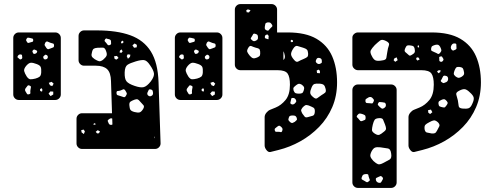

<svg xmlns="http://www.w3.org/2000/svg" viewBox="-20 -730 2396 941"><path d="M72 -240Q61 -240 53 -248Q45 -256 45 -267V-544Q45 -555 53 -563Q61 -571 72 -571H251Q262 -571 270 -563Q278 -555 278 -544V-267Q278 -256 270 -248Q262 -240 251 -240ZM127 -544Q121 -545 117.5 -545.5Q114 -546 111 -541Q107 -535 108 -532Q109 -529 113 -523Q116 -519 119.5 -519.5Q123 -520 128 -522Q134 -524 138.5 -525Q143 -526 143 -533Q143 -540 138.5 -541Q134 -542 127 -544ZM245 -507Q245 -515 240.5 -516.5Q236 -518 228 -520Q219 -523 213.5 -526Q208 -529 202 -521Q197 -512 199.5 -507Q202 -502 208 -494Q213 -488 217.5 -489Q222 -490 229 -493Q236 -496 240.5 -497.5Q245 -499 245 -507ZM152 -486Q146 -489 142 -484Q137 -480 140 -474Q142 -470 143.5 -467.5Q145 -465 150 -466Q160 -468 162 -476Q163 -481 160 -482Q157 -483 152 -486ZM89 -449Q88 -455 88 -458.5Q88 -462 83 -463Q72 -465 67 -455Q64 -450 67 -448Q70 -446 74 -442Q78 -437 84 -440Q90 -443 89 -449ZM209 -460Q204 -463 201.5 -461.5Q199 -460 195 -456Q190 -452 193 -445Q196 -438 203 -439Q212 -440 214 -447Q216 -456 209 -460ZM160 -416Q142 -423 131.5 -422.5Q121 -422 108 -407Q96 -392 98.5 -381.5Q101 -371 111 -355Q120 -342 129 -341.5Q138 -341 154 -345Q168 -349 174.5 -354.5Q181 -360 182 -375Q183 -393 179.5 -401.5Q176 -410 160 -416ZM233 -329 219 -324 225 -312 236 -308 243 -320ZM126 -310Q118 -314 115 -309.5Q112 -305 106 -298Q100 -290 105 -282Q110 -275 112 -270.5Q114 -266 122 -268Q130 -270 129 -275Q128 -280 129 -288Q130 -297 131.5 -302Q133 -307 126 -310ZM188 -290 184 -298 176 -293 177 -284 186 -281ZM241 -281 227 -282 218 -271 228 -259 241 -267Z M382 0Q371 0 363 -8Q355 -16 355 -27V-148Q355 -159 363 -167Q371 -175 382 -175H529L524 -333Q523 -374 505 -391Q487 -408 450 -408H392Q381 -408 373 -416Q365 -424 365 -435V-554Q365 -565 373 -573Q381 -581 392 -581H455Q553 -581 619 -557Q685 -533 719.5 -477.5Q754 -422 757 -327L767 -27Q767 -16 759 -8Q751 0 740 0ZM524 -528Q524 -535 514 -538Q507 -539 503 -541Q499 -543 495 -537Q491 -531 493.5 -527.5Q496 -524 501 -519Q505 -513 508 -510Q511 -507 518 -509Q525 -512 524.5 -516Q524 -520 524 -528ZM586 -524 581 -531 574 -526 573 -518H581ZM651 -510 640 -517 629 -508 637 -496 650 -498ZM499 -482Q494 -496 484.5 -496.5Q475 -497 459 -496Q446 -495 440 -491.5Q434 -488 431 -475Q427 -462 429.5 -455Q432 -448 444 -440Q457 -432 465 -430Q473 -428 485 -437Q498 -448 502 -456.5Q506 -465 499 -482ZM576 -488 568 -482 566 -473 575 -471 581 -478ZM619 -462 606 -464 601 -455 607 -442 617 -451ZM553 -456 539 -454 542 -441 551 -438 561 -446ZM715 -411Q700 -434 685.5 -435.5Q671 -437 645 -429Q618 -421 605 -412.5Q592 -404 591 -375Q590 -344 600 -331.5Q610 -319 640 -309Q669 -299 684.5 -303Q700 -307 719 -331Q737 -355 734.5 -371Q732 -387 715 -411ZM593 -288Q588 -294 583.5 -292Q579 -290 572 -287Q563 -284 557 -284Q551 -284 551 -275Q551 -265 556.5 -263.5Q562 -262 571 -259Q580 -256 586 -254Q592 -252 597 -260Q603 -269 601 -274Q599 -279 593 -288ZM718 -292Q711 -293 709 -289.5Q707 -286 704 -279Q699 -270 705 -263Q713 -255 722 -260Q731 -264 730 -275Q729 -283 727.5 -286.5Q726 -290 718 -292ZM667 -232Q660 -241 654.5 -243Q649 -245 638 -241Q625 -236 619 -231.5Q613 -227 614 -214Q615 -198 619.5 -191.5Q624 -185 639 -181Q655 -177 663.5 -179Q672 -181 681 -195Q689 -208 683 -214.5Q677 -221 667 -232ZM512 -127Q515 -118 524 -118Q529 -118 531 -120L530 -149Q523 -153 512 -144Q507 -140 508 -136.5Q509 -133 512 -127ZM446 -126 440 -125 438 -118 449 -120ZM396 -86 390 -95 378 -92 380 -81 391 -73ZM470 -86 459 -92 449 -84 456 -76 465 -77ZM737 -63V-52Q740 -54 738.5 -57.5Q737 -61 737 -63Z M864 -240Q853 -240 845 -248Q837 -256 837 -267V-544Q837 -555 845 -563Q853 -571 864 -571H1043Q1054 -571 1062 -563Q1070 -555 1070 -544V-267Q1070 -256 1062 -248Q1054 -240 1043 -240ZM919 -544Q913 -545 909.5 -545.5Q906 -546 903 -541Q899 -535 900 -532Q901 -529 905 -523Q908 -519 911.5 -519.5Q915 -520 920 -522Q926 -524 930.5 -525Q935 -526 935 -533Q935 -540 930.5 -541Q926 -542 919 -544ZM1037 -507Q1037 -515 1032.5 -516.5Q1028 -518 1020 -520Q1011 -523 1005.5 -526Q1000 -529 994 -521Q989 -512 991.5 -507Q994 -502 1000 -494Q1005 -488 1009.5 -489Q1014 -490 1021 -493Q1028 -496 1032.5 -497.5Q1037 -499 1037 -507ZM944 -486Q938 -489 934 -484Q929 -480 932 -474Q934 -470 935.5 -467.5Q937 -465 942 -466Q952 -468 954 -476Q955 -481 952 -482Q949 -483 944 -486ZM881 -449Q880 -455 880 -458.5Q880 -462 875 -463Q864 -465 859 -455Q856 -450 859 -448Q862 -446 866 -442Q870 -437 876 -440Q882 -443 881 -449ZM1001 -460Q996 -463 993.5 -461.5Q991 -460 987 -456Q982 -452 985 -445Q988 -438 995 -439Q1004 -440 1006 -447Q1008 -456 1001 -460ZM952 -416Q934 -423 923.5 -422.5Q913 -422 900 -407Q888 -392 890.5 -381.5Q893 -371 903 -355Q912 -342 921 -341.5Q930 -341 946 -345Q960 -349 966.5 -354.5Q973 -360 974 -375Q975 -393 971.5 -401.5Q968 -410 952 -416ZM1025 -329 1011 -324 1017 -312 1028 -308 1035 -320ZM918 -310Q910 -314 907 -309.5Q904 -305 898 -298Q892 -290 897 -282Q902 -275 904 -270.5Q906 -266 914 -268Q922 -270 921 -275Q920 -280 921 -288Q922 -297 923.5 -302Q925 -307 918 -310ZM980 -290 976 -298 968 -293 969 -284 978 -281ZM1033 -281 1019 -282 1010 -271 1020 -259 1033 -267Z M1305 15Q1295 17 1286 5.5Q1277 -6 1277 -17V-156Q1277 -167 1285.5 -177.5Q1294 -188 1304 -192L1331 -203Q1358 -214 1379.5 -240Q1401 -266 1401 -315Q1401 -353 1389.5 -369.5Q1378 -386 1340 -386H1158Q1147 -386 1139 -394Q1131 -402 1131 -413V-683Q1131 -694 1139 -702Q1147 -710 1158 -710H1311Q1322 -710 1330 -702Q1338 -694 1338 -683V-571H1390Q1478 -571 1531 -540Q1584 -509 1608 -454Q1632 -399 1632 -326Q1632 -260 1608.5 -205Q1585 -150 1544 -108Q1503 -66 1452 -37.5Q1401 -9 1345 5ZM1195 -684 1187 -680 1189 -670 1200 -669 1208 -680ZM1313 -609Q1308 -617 1304 -619Q1300 -621 1290 -620Q1282 -618 1280.5 -613Q1279 -608 1278 -600Q1277 -592 1278.5 -588Q1280 -584 1287 -581Q1294 -578 1296.5 -581.5Q1299 -585 1304 -590Q1309 -596 1313 -599Q1317 -602 1313 -609ZM1244 -552Q1243 -559 1239.5 -561Q1236 -563 1229 -565Q1223 -566 1221 -563Q1219 -560 1216 -554Q1213 -548 1210 -544.5Q1207 -541 1212 -536Q1218 -530 1222.5 -528.5Q1227 -527 1235 -531Q1242 -535 1243.5 -539Q1245 -543 1244 -552ZM1287 -540Q1294 -537 1296 -538V-546Q1296 -550 1297 -553Q1295 -557 1293 -559.5Q1291 -562 1286 -560Q1278 -558 1278 -548Q1278 -544 1280 -542.5Q1282 -541 1287 -540ZM1415 -533 1407 -535 1404 -528 1409 -523 1416 -525ZM1490 -469Q1489 -482 1484 -487Q1479 -492 1466 -496Q1448 -501 1438 -504.5Q1428 -508 1418 -493Q1406 -475 1406.5 -464Q1407 -453 1421 -437Q1432 -423 1441.5 -428.5Q1451 -434 1468 -441Q1480 -446 1485.5 -450.5Q1491 -455 1490 -469ZM1255 -478Q1254 -488 1249 -491Q1244 -494 1234 -496Q1221 -500 1212.5 -504Q1204 -508 1197 -496Q1189 -483 1192 -475.5Q1195 -468 1205 -456Q1214 -446 1221 -444.5Q1228 -443 1240 -448Q1252 -453 1254 -459Q1256 -465 1255 -478ZM1376 -457Q1373 -473 1369 -479V-436Q1378 -443 1376 -457ZM1545 -446Q1535 -448 1531 -440Q1528 -434 1527.5 -430.5Q1527 -427 1531 -422Q1540 -413 1550 -418Q1557 -421 1557.5 -424.5Q1558 -428 1557 -435Q1556 -444 1545 -446ZM1548 -383 1541 -389 1532 -384 1534 -372 1548 -371ZM1546 -320Q1530 -321 1521.5 -318.5Q1513 -316 1507 -301Q1500 -285 1500.5 -275Q1501 -265 1515 -254Q1527 -243 1535 -249Q1543 -255 1556 -264Q1568 -271 1573.5 -276Q1579 -281 1576 -294Q1573 -308 1567 -313.5Q1561 -319 1546 -320ZM1459 -315Q1450 -320 1445 -319.5Q1440 -319 1432 -313Q1423 -306 1419.5 -301.5Q1416 -297 1419 -286Q1423 -276 1428.5 -273.5Q1434 -271 1445 -271Q1456 -271 1461 -274Q1466 -277 1469 -288Q1472 -298 1470 -303Q1468 -308 1459 -315ZM1431 -239Q1426 -251 1414 -250Q1408 -250 1407.5 -246Q1407 -242 1405 -235Q1404 -230 1403 -226.5Q1402 -223 1407 -220Q1415 -215 1424 -222Q1429 -227 1431 -230Q1433 -233 1431 -239ZM1493 -213Q1482 -217 1476 -214Q1470 -211 1462 -202Q1455 -193 1456 -187.5Q1457 -182 1462 -173Q1469 -163 1473.5 -158Q1478 -153 1489 -156Q1505 -160 1513.5 -163Q1522 -166 1523 -182Q1524 -198 1516 -202.5Q1508 -207 1493 -213ZM1434 -153Q1431 -160 1427 -162Q1423 -164 1415 -164Q1406 -164 1401.5 -162Q1397 -160 1395 -152Q1392 -144 1394.5 -140Q1397 -136 1404 -130Q1410 -126 1414 -127.5Q1418 -129 1425 -133Q1431 -138 1434 -141.5Q1437 -145 1434 -153ZM1356 -110Q1350 -115 1346 -113.5Q1342 -112 1336 -107Q1330 -103 1327.5 -100Q1325 -97 1327 -90Q1329 -84 1333 -84Q1337 -84 1344 -84Q1351 -84 1355.5 -82.5Q1360 -81 1363 -88Q1366 -96 1364 -100.5Q1362 -105 1356 -110Z M2010 15Q2000 17 1991 5.5Q1982 -6 1982 -17V-156Q1982 -167 1990.5 -177.5Q1999 -188 2009 -192L2036 -203Q2063 -214 2084.5 -240Q2106 -266 2106 -315Q2106 -353 2094.5 -369.5Q2083 -386 2045 -386H1734Q1724 -386 1715.5 -394Q1707 -402 1707 -413V-546Q1707 -556 1715.5 -563.5Q1724 -571 1734 -571H2095Q2183 -571 2236 -540Q2289 -509 2313 -454Q2337 -399 2337 -326Q2337 -260 2313.5 -205Q2290 -150 2249 -108Q2208 -66 2157 -37.5Q2106 -9 2050 5ZM1872 -529Q1853 -539 1843 -531.5Q1833 -524 1817 -509Q1803 -494 1797.5 -484Q1792 -474 1802 -456Q1811 -437 1822 -433.5Q1833 -430 1854 -434Q1872 -436 1873.5 -446.5Q1875 -457 1878 -474Q1881 -495 1886 -507.5Q1891 -520 1872 -529ZM2210 -517Q2198 -519 2192 -507Q2186 -495 2194 -486Q2199 -481 2202.5 -482.5Q2206 -484 2213 -487Q2217 -490 2217.5 -492.5Q2218 -495 2217 -500Q2216 -507 2216.5 -511.5Q2217 -516 2210 -517ZM2137 -501Q2132 -509 2127 -510.5Q2122 -512 2113 -510Q2103 -507 2098.5 -504Q2094 -501 2093 -492Q2092 -482 2097 -480Q2102 -478 2110 -474Q2120 -470 2125 -466.5Q2130 -463 2137 -471Q2144 -479 2143 -485Q2142 -491 2137 -501ZM1984 -508Q1975 -508 1972 -504Q1969 -500 1965 -491Q1962 -483 1963.5 -479Q1965 -475 1972 -470Q1980 -463 1984.5 -459Q1989 -455 1998 -461Q2009 -467 2012 -473Q2015 -479 2012 -492Q2009 -503 2002.5 -505Q1996 -507 1984 -508ZM2033 -508 2027 -506V-499L2034 -497ZM2152 -443Q2149 -449 2146.5 -452Q2144 -455 2138 -453Q2132 -452 2132.5 -448Q2133 -444 2133 -438Q2132 -430 2138 -428Q2145 -425 2150 -431Q2156 -438 2152 -443ZM2031 -448 2023 -449 2019 -441 2026 -433 2037 -439ZM1924 -449 1913 -444 1909 -435 1917 -427 1929 -435ZM2253 -382Q2251 -393 2246.5 -397Q2242 -401 2231 -402Q2220 -403 2216 -399Q2212 -395 2208 -385Q2204 -375 2204 -369Q2204 -363 2212 -356Q2221 -349 2227 -348.5Q2233 -348 2243 -354Q2252 -360 2254 -365.5Q2256 -371 2253 -382ZM2140 -385 2131 -386 2122 -381 2128 -371 2137 -376ZM2176 -348Q2174 -354 2171 -356Q2168 -358 2161 -359Q2155 -360 2152.5 -357Q2150 -354 2148 -349Q2145 -341 2141.5 -337Q2138 -333 2144 -328Q2151 -322 2155.5 -323Q2160 -324 2168 -328Q2178 -334 2176 -348ZM1734 191Q1723 191 1715 183Q1707 175 1707 164V-289Q1707 -300 1715 -308Q1723 -316 1734 -316H1897Q1908 -316 1916 -308Q1924 -300 1924 -289V164Q1924 175 1916 183Q1908 191 1897 191ZM2283 -277Q2268 -292 2257 -293Q2246 -294 2228 -284Q2213 -276 2216.5 -265.5Q2220 -255 2224 -238Q2227 -221 2228 -210.5Q2229 -200 2246 -198Q2266 -196 2276.5 -199.5Q2287 -203 2295 -222Q2304 -241 2301.5 -252Q2299 -263 2283 -277ZM1804 -251Q1796 -258 1785 -252Q1778 -248 1774 -245Q1770 -242 1771 -233Q1773 -225 1778 -225Q1783 -225 1792 -224Q1799 -223 1803 -223Q1807 -223 1810 -230Q1814 -238 1812 -241.5Q1810 -245 1804 -251ZM2170 -234Q2164 -241 2160 -243Q2156 -245 2147 -242Q2138 -238 2133 -234.5Q2128 -231 2129 -221Q2130 -211 2135 -208.5Q2140 -206 2150 -204Q2158 -202 2161 -204.5Q2164 -207 2168 -213Q2173 -220 2174 -224Q2175 -228 2170 -234ZM1853 -229Q1845 -230 1840.5 -230Q1836 -230 1833 -223Q1830 -217 1833.5 -214Q1837 -211 1842 -205Q1847 -201 1850.5 -198.5Q1854 -196 1860 -199Q1867 -203 1869.5 -207Q1872 -211 1871 -219Q1869 -226 1864.5 -227Q1860 -228 1853 -229ZM2092 -193 2078 -190 2079 -178 2088 -171 2099 -180ZM1772 -152Q1772 -162 1768.5 -165Q1765 -168 1756 -171Q1747 -174 1742 -173.5Q1737 -173 1731 -165Q1726 -158 1730.5 -154.5Q1735 -151 1740 -144Q1744 -139 1746.5 -137Q1749 -135 1755 -137Q1763 -140 1767.5 -142Q1772 -144 1772 -152ZM1867 -120Q1861 -135 1857.5 -143.5Q1854 -152 1838 -151Q1821 -150 1816 -142.5Q1811 -135 1807 -119Q1803 -102 1803 -93Q1803 -84 1817 -75Q1831 -66 1839.5 -69.5Q1848 -73 1861 -84Q1872 -92 1872 -99.5Q1872 -107 1867 -120ZM2127 -130Q2115 -141 2106.5 -140Q2098 -139 2084 -131Q2070 -124 2064.5 -118Q2059 -112 2061 -96Q2064 -82 2072.5 -80.5Q2081 -79 2095 -76Q2106 -75 2111.5 -77.5Q2117 -80 2122 -90Q2129 -103 2133 -111Q2137 -119 2127 -130ZM1844 -8Q1827 -10 1818 -6.5Q1809 -3 1801 12Q1793 28 1795.5 37Q1798 46 1810 59Q1823 71 1832 74.5Q1841 78 1858 69Q1878 59 1889.5 52Q1901 45 1897 22Q1894 -1 1880.5 -2.5Q1867 -4 1844 -8ZM1789 142Q1786 134 1785.5 128.5Q1785 123 1776 123Q1766 123 1761 126Q1756 129 1753 139Q1750 148 1755.5 150.5Q1761 153 1769 158Q1774 162 1778 163Q1782 164 1787 159Q1793 155 1792.5 151.5Q1792 148 1789 142ZM1853 137Q1848 132 1844.5 133Q1841 134 1835 137Q1828 140 1824.5 142Q1821 144 1822 151Q1824 163 1837 166Q1844 167 1846.5 164.5Q1849 162 1852 156Q1856 150 1857 146Q1858 142 1853 137Z"/></svg>

Font: Rubik Moonrocks
Style: Regular
Weight: 400
Designer: Hubert and Fischer, NaN
Foundry: Hubert and Fischer, NaN
Version: Version 2.200